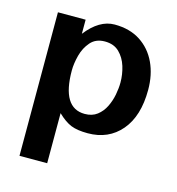

<svg xmlns="http://www.w3.org/2000/svg" viewBox="-96 -529 724 785"><g transform="rotate(15 266.5 -136.5)"><path d="M56.6 172.9V-434.6H173.8V-375Q229.5 -446.3 293.9 -446.3Q358.4 -446.3 403.3 -417Q448.2 -387.7 471.7 -337.4Q495.1 -287.1 495.1 -223.6Q495.1 -112.3 442.4 -50.3Q389.6 11.7 301.8 11.7Q257.8 11.7 231 1Q204.1 -9.8 173.8 -39.1V172.9ZM269.5 -61.5Q300.8 -61.5 321.8 -77.6Q342.8 -93.8 355 -118.7Q367.2 -143.6 372.6 -171.4Q377.9 -199.2 377.9 -223.6Q377.9 -257.8 367.7 -291Q357.4 -324.2 334.5 -346.7Q311.5 -369.1 273.4 -369.1Q235.4 -369.1 213.4 -344.2Q191.4 -319.3 182.1 -284.2Q172.9 -249 172.9 -219.7Q172.9 -61.5 269.5 -61.5Z"/></g></svg>

Font: Padauk Book
Style: Bold
Weight: 700
Designer: Debbi Hosken, Becca Hirsbrunner Spalinger
Foundry: SIL International
Version: Version 5.000